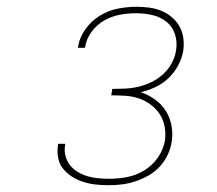

<svg xmlns="http://www.w3.org/2000/svg" viewBox="-20 -863 640 566"><path d="M301 -317Q281 -317 262.5 -319Q244 -321 226.5 -326.5Q209 -332 193.5 -341.5Q178 -351 166.5 -365Q155 -379 151.5 -397.5Q148 -416 151 -435V-439H172V-436Q169 -419 173 -403.5Q177 -388 186.5 -376Q196 -364 209.5 -356Q223 -348 238 -343.5Q253 -339 269.5 -337.5Q286 -336 302 -336Q328 -336 354.5 -341Q381 -346 405 -360.5Q429 -375 445 -398Q461 -421 466 -447Q469 -468 465.5 -488.5Q462 -509 451.5 -525.5Q441 -542 425 -554Q409 -566 390.5 -572.5Q372 -579 351 -580.5Q330 -582 308 -582L311 -601Q331 -601 350.5 -602Q370 -603 389 -607.5Q408 -612 426.5 -621Q445 -630 460.5 -644Q476 -658 486 -676.5Q496 -695 499 -714Q503 -739 496 -761.5Q489 -784 471 -798.5Q453 -813 429.5 -818.5Q406 -824 381 -824Q357 -824 333 -819.5Q309 -815 287 -802.5Q265 -790 249.5 -768.5Q234 -747 231 -724L230 -722H209L210 -724Q214 -752 231.5 -776.5Q249 -801 274 -816.5Q299 -832 327 -837.5Q355 -843 382 -843Q402 -843 420.5 -840.5Q439 -838 456 -831Q473 -824 487 -812Q501 -800 509.5 -784.5Q518 -769 520.5 -750Q523 -731 520 -712Q516 -690 504.5 -669Q493 -648 476 -632Q459 -616 437.5 -606Q416 -596 395 -591Q417 -584 436.5 -570Q456 -556 468.5 -536.5Q481 -517 485.5 -493Q490 -469 486 -444Q483 -425 474 -406Q465 -387 450.5 -371.5Q436 -356 417.5 -345.5Q399 -335 379.5 -328.5Q360 -322 340 -319.5Q320 -317 301 -317Z"/></svg>

Font: Iosevka Aile Thin
Style: Italic
Weight: 100
Italic angle: -9°
Designer: Belleve Invis
Foundry: Belleve Invis
Version: Version 31.1.0; ttfautohint (v1.8.4)